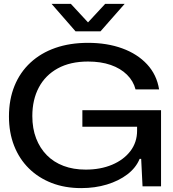

<svg xmlns="http://www.w3.org/2000/svg" viewBox="-20 -957 889 986"><path d="M397 9Q313 9 245 -17.5Q177 -44 128 -92.5Q79 -141 52.5 -208.5Q26 -276 26 -359Q26 -446 54.5 -516Q83 -586 136.5 -635.5Q190 -685 264.5 -711Q339 -737 432 -737Q530 -737 608 -708.5Q686 -680 735.5 -626.5Q785 -573 797 -498H676Q665 -541 632 -573.5Q599 -606 548.5 -623.5Q498 -641 432 -641Q341 -641 277 -606Q213 -571 179.5 -508Q146 -445 146 -361Q146 -297 165.5 -246.5Q185 -196 220.5 -160Q256 -124 306.5 -105Q357 -86 420 -86Q496 -86 555.5 -111Q615 -136 649.5 -181Q684 -226 684 -286V-330L706 -306H403V-391H807V0H712L705 -141H697Q678 -95 634 -61.5Q590 -28 529 -9.5Q468 9 397 9ZM368 -796 245 -937H344L432 -842L520 -937H620L496 -796Z"/></svg>

Font: Mona Sans Expanded Medium
Style: Regular
Weight: 500
Width: 7
Designer: Deni Anggara
Foundry: GitHub
Version: Version 2.000